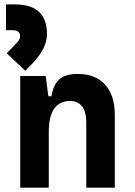

<svg xmlns="http://www.w3.org/2000/svg" viewBox="-20 -870 626 890"><path d="M97.2 -542 11.2 -623 35.6 -647.9Q52.2 -665 62.7 -677Q73.2 -689 73.2 -702.1Q73.2 -730 39.6 -730H7.8V-849.6H49.3Q197.8 -849.6 197.8 -711.9Q197.8 -644.5 126.5 -571.8ZM379.9 0V-304.2Q379.9 -351.1 360.6 -376.5Q341.3 -401.9 305.7 -401.9Q206.1 -401.9 206.1 -258.3L175.8 -423.8H218.8Q226.1 -476.1 254.4 -501.7Q282.7 -527.3 340.3 -527.3Q422.4 -527.3 467.3 -477.5Q512.2 -427.7 512.2 -336.9V0ZM73.7 0V-517.6H191.9L206.1 -408.2V0Z"/></svg>

Font: Cascadia Mono
Style: Regular
Weight: 400
Monospace: yes
Designer: Aaron Bell
Foundry: Saja Typeworks
Version: Version 2404.023